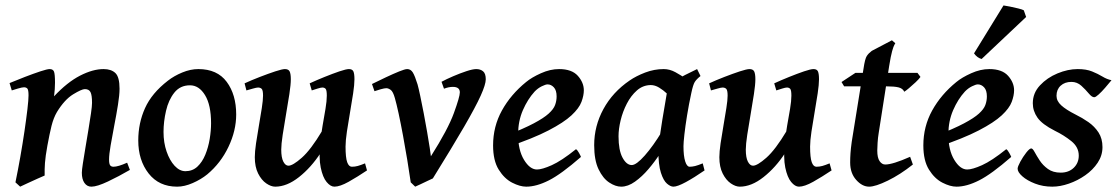

<svg xmlns="http://www.w3.org/2000/svg" viewBox="-20 -678 4165 716"><path d="M464.4 -44.4Q423.3 -20.5 382.6 -1.2Q341.8 18.1 320.8 18.1Q304.7 18.1 294.9 4.2Q285.2 -9.8 285.2 -33.7Q285.2 -43.5 289.1 -68.8Q293 -94.2 298.6 -127.4Q304.2 -160.6 309.8 -194.6Q315.4 -228.5 319.3 -255.4Q323.2 -282.2 323.2 -294.4Q323.2 -322.8 317.6 -334.2Q312 -345.7 296.4 -345.7Q284.7 -345.7 252.7 -326.2Q220.7 -306.6 192.4 -260.3Q179.7 -238.8 172.1 -208.5Q164.6 -178.2 156.7 -134.8Q149.4 -94.7 147.7 -70.6Q146 -46.4 146.5 -23.4Q138.7 -20 119.4 -11.5Q100.1 -2.9 81.3 5.9Q62.5 14.6 55.2 18.1L37.6 2Q46.9 -43 55.7 -92.8Q64.5 -142.6 71.3 -189Q78.1 -235.4 82.3 -271Q86.4 -306.6 86.4 -322.3Q86.4 -342.8 82 -347.7Q77.6 -352.5 69.3 -352.5Q63 -352.5 47.1 -347.9Q31.2 -343.3 23.9 -340.8L15.6 -368.2Q41 -378.9 72.8 -391.1Q104.5 -403.3 130.4 -411.9Q156.2 -420.4 165 -420.4Q177.7 -420.4 181.4 -410.9Q185.1 -401.4 185.1 -369.6Q185.1 -346.2 181.6 -318.8Q230.5 -371.1 278.3 -395.8Q326.2 -420.4 366.2 -420.4Q395 -420.4 410.4 -405.5Q425.8 -390.6 425.8 -347.2Q425.8 -323.7 419.9 -287.1Q414.1 -250.5 406.2 -210.4Q398.4 -170.4 392.6 -136Q386.7 -101.6 386.7 -83Q386.7 -67.4 390.6 -61.8Q394.5 -56.2 403.3 -56.2Q420.4 -56.2 454.1 -71.3Z M860.8 -251Q860.8 -190.9 832 -130.4Q803.2 -69.8 752.9 -27.8Q729.5 -8.8 698.7 4.6Q668 18.1 640.6 18.1Q572.8 18.1 534.2 -31.2Q495.6 -80.6 495.6 -154.3Q495.6 -218.8 520.8 -274.7Q545.9 -330.6 606 -377Q628.9 -395 659.7 -407.7Q690.4 -420.4 719.7 -420.4Q790 -420.4 825.4 -372.8Q860.8 -325.2 860.8 -251ZM767.1 -218.3Q767.1 -286.6 744.6 -323.2Q722.2 -359.9 688.5 -359.9Q651.9 -359.9 630.1 -332.5Q608.4 -305.2 599.1 -264.6Q589.8 -224.1 589.8 -186Q589.8 -146 601.3 -112.8Q612.8 -79.6 631.3 -59.6Q649.9 -39.6 671.4 -39.6Q697.8 -39.6 716.1 -56.6Q734.4 -73.7 745.6 -101.1Q756.8 -128.4 762 -159.7Q767.1 -190.9 767.1 -218.3Z M1348.6 -42.5Q1313 -18.6 1280.3 -0.2Q1247.6 18.1 1227.1 18.1Q1212.4 18.1 1198 0.7Q1183.6 -16.6 1176 -53.2Q1168.5 -89.8 1174.8 -147.9Q1177.2 -177.2 1183.1 -210Q1189 -242.7 1193.8 -272.2Q1198.7 -301.8 1198.7 -321.3Q1198.7 -341.8 1194.3 -346.7Q1189.9 -351.6 1182.1 -351.6Q1176.8 -351.6 1164.3 -347.7Q1151.9 -343.8 1142.6 -340.8L1134.8 -367.2Q1160.2 -378.9 1190.4 -391.1Q1220.7 -403.3 1245.8 -411.9Q1271 -420.4 1281.2 -420.4Q1293.9 -420.4 1297.9 -411.6Q1301.8 -402.8 1301.8 -382.3Q1301.8 -362.8 1296.9 -329.8Q1292 -296.9 1285.4 -259.3Q1278.8 -221.7 1273.7 -187.5Q1268.6 -153.3 1268.6 -131.3Q1268.6 -90.3 1274.7 -73.2Q1280.8 -56.2 1292 -56.2Q1303.7 -56.2 1314.2 -59.1Q1324.7 -62 1341.3 -68.8ZM1181.2 -189.9 1175.8 -107.9Q1140.1 -53.2 1095 -17.6Q1049.8 18.1 1006.3 18.1Q990.7 18.1 972.9 5.9Q955.1 -6.3 942.6 -31Q930.2 -55.7 930.2 -91.8Q930.2 -111.8 934.8 -143.6Q939.5 -175.3 945.6 -210.2Q951.7 -245.1 956.3 -274.9Q960.9 -304.7 960.9 -321.3Q960.9 -341.8 955.8 -346.7Q950.7 -351.6 942.4 -351.6Q937 -351.6 923.3 -347.7Q909.7 -343.8 898.9 -340.8L892.1 -367.2Q917.5 -378.9 949 -391.1Q980.5 -403.3 1006.6 -411.9Q1032.7 -420.4 1042.5 -420.4Q1055.7 -420.4 1060.1 -411.6Q1064.5 -402.8 1064.5 -382.3Q1064.5 -362.8 1059.1 -327.1Q1053.7 -291.5 1046.6 -251.2Q1039.6 -210.9 1034.2 -175.3Q1028.8 -139.6 1028.8 -120.1Q1028.8 -90.3 1036.6 -75.2Q1044.4 -60.1 1055.7 -60.1Q1071.8 -60.1 1105.5 -89.8Q1139.2 -119.6 1181.2 -189.9Z M1791.5 -382.3Q1791.5 -363.3 1772.7 -321.5Q1753.9 -279.8 1710.7 -205.3Q1667.5 -130.9 1594.2 -12.7Q1588.9 -10.3 1575.4 -3.9Q1562 2.4 1548.3 9Q1534.7 15.6 1528.3 18.1L1511.7 2Q1506.3 -35.6 1498.8 -81.5Q1491.2 -127.4 1482.9 -172.4Q1474.6 -217.3 1466.6 -254.4Q1458.5 -291.5 1452.6 -312Q1445.8 -336.4 1437 -342.8Q1428.2 -349.1 1420.4 -349.1Q1414.1 -349.1 1399.9 -345.2Q1385.7 -341.3 1376.5 -337.9L1367.2 -364.7Q1392.1 -377 1419.4 -389.9Q1446.8 -402.8 1468.5 -411.6Q1490.2 -420.4 1498.5 -420.4Q1511.7 -420.4 1519.5 -407.7Q1527.3 -395 1537.1 -363.3Q1541 -349.6 1547.1 -320.6Q1553.2 -291.5 1560.1 -255.9Q1566.9 -220.2 1572.8 -186Q1578.6 -151.9 1582.5 -127Q1586.4 -102.1 1586.9 -95.2Q1650.4 -195.3 1672.6 -256.3Q1694.8 -317.4 1694.8 -333.5Q1694.8 -354 1668.9 -354Q1653.3 -354 1635.7 -347.2L1626.5 -373Q1644.5 -382.8 1670.2 -393.8Q1695.8 -404.8 1719.5 -412.6Q1743.2 -420.4 1755.9 -420.4Q1771.5 -420.4 1781.5 -412.1Q1791.5 -403.8 1791.5 -382.3Z M2157.2 -341.3Q2157.2 -321.8 2148.4 -298.1Q2139.6 -274.4 2111.1 -247.8Q2082.5 -221.2 2025.6 -191.7Q1968.8 -162.1 1873 -129.9L1869.6 -173.3Q1933.1 -198.2 1970.5 -218Q2007.8 -237.8 2026.1 -254.4Q2044.4 -271 2050 -286.4Q2055.7 -301.8 2055.7 -318.4Q2055.7 -341.3 2045.4 -352.3Q2035.2 -363.3 2022 -363.3Q2014.6 -363.3 2000.2 -356.2Q1985.8 -349.1 1973.6 -336.4Q1947.8 -308.1 1929.9 -267.1Q1912.1 -226.1 1912.1 -176.8Q1912.1 -118.2 1934.1 -82Q1956.1 -45.9 1982.4 -45.9Q2001.5 -45.9 2037.6 -62Q2073.7 -78.1 2127.9 -121.6Q2133.3 -118.7 2139.4 -107.4Q2145.5 -96.2 2146.5 -92.8Q2073.2 -28.8 2026.9 -5.4Q1980.5 18.1 1942.4 18.1Q1918.9 18.1 1889.9 3.2Q1860.8 -11.7 1839.8 -45.4Q1818.8 -79.1 1818.8 -135.7Q1818.8 -206.5 1851.8 -266.1Q1884.8 -325.7 1941.9 -372.1Q1962.4 -389.2 1997.1 -404.8Q2031.7 -420.4 2064.9 -420.4Q2112.3 -420.4 2134.8 -395.3Q2157.2 -370.1 2157.2 -341.3Z M2607.4 -42.5Q2569.3 -16.1 2537.8 1Q2506.3 18.1 2491.2 18.1Q2480.5 18.1 2467.3 6.8Q2454.1 -4.4 2444.6 -33.9Q2435.1 -63.5 2435.1 -118.2Q2435.1 -131.3 2439.5 -162.8Q2443.8 -194.3 2450 -231.7Q2456.1 -269 2461.7 -300.8Q2467.3 -332.5 2469.2 -345.7Q2472.2 -359.4 2491.2 -372.8Q2510.3 -386.2 2534.9 -398.4Q2559.6 -410.6 2579.6 -420.4L2592.3 -394.5Q2577.1 -382.3 2570.8 -372.1Q2564.5 -361.8 2558.1 -331.5Q2548.8 -288.6 2542.2 -247.8Q2535.6 -207 2532.2 -176.5Q2528.8 -146 2528.8 -132.8Q2528.8 -96.2 2535.2 -76.2Q2541.5 -56.2 2551.8 -56.2Q2561 -56.2 2572 -58.8Q2583 -61.5 2600.6 -68.8ZM2564.9 -371.6Q2552.2 -362.8 2542.2 -344.7Q2532.2 -326.7 2523.9 -311.8Q2515.6 -296.9 2507.8 -296.9Q2502 -296.9 2491.5 -306.4Q2481 -315.9 2467.3 -328.9Q2453.6 -341.8 2438 -351.3Q2422.4 -360.8 2406.7 -360.8Q2377.4 -360.4 2355.2 -340.8Q2333 -321.3 2317.6 -291.5Q2302.2 -261.7 2294.4 -229.2Q2286.6 -196.8 2286.6 -169.9Q2286.6 -117.7 2301.5 -90.1Q2316.4 -62.5 2335.9 -62.5Q2353 -62.5 2384.5 -98.1Q2416 -133.8 2448.7 -188L2439.5 -102.5Q2421.9 -75.2 2398.2 -47.4Q2374.5 -19.5 2348.1 -0.7Q2321.8 18.1 2296.4 18.1Q2275.4 18.1 2252 2.7Q2228.5 -12.7 2212.2 -46.6Q2195.8 -80.6 2195.8 -136.7Q2195.8 -208 2230.2 -271.2Q2264.6 -334.5 2328.1 -377.9Q2352.1 -394.5 2386 -407.5Q2419.9 -420.4 2455.1 -420.4Q2477.5 -420.4 2498.8 -408.7Q2520 -397 2537.1 -385Q2554.2 -373 2564.9 -371.6Z M3081.1 -42.5Q3045.4 -18.6 3012.7 -0.2Q2980 18.1 2959.5 18.1Q2944.8 18.1 2930.4 0.7Q2916 -16.6 2908.4 -53.2Q2900.9 -89.8 2907.2 -147.9Q2909.7 -177.2 2915.5 -210Q2921.4 -242.7 2926.3 -272.2Q2931.2 -301.8 2931.2 -321.3Q2931.2 -341.8 2926.8 -346.7Q2922.4 -351.6 2914.6 -351.6Q2909.2 -351.6 2896.7 -347.7Q2884.3 -343.8 2875 -340.8L2867.2 -367.2Q2892.6 -378.9 2922.9 -391.1Q2953.1 -403.3 2978.3 -411.9Q3003.4 -420.4 3013.7 -420.4Q3026.4 -420.4 3030.3 -411.6Q3034.2 -402.8 3034.2 -382.3Q3034.2 -362.8 3029.3 -329.8Q3024.4 -296.9 3017.8 -259.3Q3011.2 -221.7 3006.1 -187.5Q3001 -153.3 3001 -131.3Q3001 -90.3 3007.1 -73.2Q3013.2 -56.2 3024.4 -56.2Q3036.1 -56.2 3046.6 -59.1Q3057.1 -62 3073.7 -68.8ZM2913.6 -189.9 2908.2 -107.9Q2872.6 -53.2 2827.4 -17.6Q2782.2 18.1 2738.8 18.1Q2723.1 18.1 2705.3 5.9Q2687.5 -6.3 2675 -31Q2662.6 -55.7 2662.6 -91.8Q2662.6 -111.8 2667.2 -143.6Q2671.9 -175.3 2678 -210.2Q2684.1 -245.1 2688.7 -274.9Q2693.4 -304.7 2693.4 -321.3Q2693.4 -341.8 2688.2 -346.7Q2683.1 -351.6 2674.8 -351.6Q2669.4 -351.6 2655.8 -347.7Q2642.1 -343.8 2631.3 -340.8L2624.5 -367.2Q2649.9 -378.9 2681.4 -391.1Q2712.9 -403.3 2739 -411.9Q2765.1 -420.4 2774.9 -420.4Q2788.1 -420.4 2792.5 -411.6Q2796.9 -402.8 2796.9 -382.3Q2796.9 -362.8 2791.5 -327.1Q2786.1 -291.5 2779.1 -251.2Q2772 -210.9 2766.6 -175.3Q2761.2 -139.6 2761.2 -120.1Q2761.2 -90.3 2769 -75.2Q2776.9 -60.1 2788.1 -60.1Q2804.2 -60.1 2837.9 -89.8Q2871.6 -119.6 2913.6 -189.9Z M3412.6 -391.1Q3406.7 -382.8 3394.3 -371.1Q3381.8 -359.4 3369.6 -349.1Q3357.4 -338.9 3352.1 -335.9Q3346.7 -348.1 3331.1 -352.1Q3315.4 -356 3285.2 -356H3127.9L3118.2 -372.1L3169.9 -406.2H3401.4ZM3384.3 -64.5Q3336.9 -26.9 3290.8 -4.4Q3244.6 18.1 3221.2 18.1Q3195.3 18.1 3172.9 -7.1Q3150.4 -32.2 3150.4 -71.8Q3150.4 -88.9 3151.6 -106.4Q3152.8 -124 3156.2 -148.9L3200.2 -421.9Q3205.6 -459 3212.4 -469.2Q3219.2 -479.5 3231 -488.3L3306.2 -527.8L3318.8 -516.6Q3318.8 -516.6 3315.4 -511Q3312 -505.4 3306.9 -487.3Q3301.8 -469.2 3295.9 -432.1L3256.8 -182.1Q3253.9 -165 3252.7 -145.5Q3251.5 -126 3251.5 -116.7Q3251.5 -89.4 3260.3 -76.9Q3269 -64.5 3281.2 -64.5Q3309.1 -64.5 3374 -93.3Z M3761.7 -341.3Q3761.7 -321.8 3752.9 -298.1Q3744.1 -274.4 3715.6 -247.8Q3687 -221.2 3630.1 -191.7Q3573.2 -162.1 3477.5 -129.9L3474.1 -173.3Q3537.6 -198.2 3575 -218Q3612.3 -237.8 3630.6 -254.4Q3648.9 -271 3654.5 -286.4Q3660.2 -301.8 3660.2 -318.4Q3660.2 -341.3 3649.9 -352.3Q3639.6 -363.3 3626.5 -363.3Q3619.1 -363.3 3604.7 -356.2Q3590.3 -349.1 3578.1 -336.4Q3552.2 -308.1 3534.4 -267.1Q3516.6 -226.1 3516.6 -176.8Q3516.6 -118.2 3538.6 -82Q3560.5 -45.9 3586.9 -45.9Q3606 -45.9 3642.1 -62Q3678.2 -78.1 3732.4 -121.6Q3737.8 -118.7 3743.9 -107.4Q3750 -96.2 3751 -92.8Q3677.7 -28.8 3631.3 -5.4Q3585 18.1 3546.9 18.1Q3523.4 18.1 3494.4 3.2Q3465.3 -11.7 3444.3 -45.4Q3423.3 -79.1 3423.3 -135.7Q3423.3 -206.5 3456.3 -266.1Q3489.3 -325.7 3546.4 -372.1Q3566.9 -389.2 3601.6 -404.8Q3636.2 -420.4 3669.4 -420.4Q3716.8 -420.4 3739.3 -395.3Q3761.7 -370.1 3761.7 -341.3ZM3797.9 -639.6 3806.6 -614.7 3640.6 -458Q3624 -462.4 3612.3 -479L3722.2 -657.7Q3729.5 -656.7 3745.6 -653.6Q3761.7 -650.4 3777.3 -646.5Q3793 -642.6 3797.9 -639.6Z M4125 -378.9Q4114.3 -365.7 4101.3 -350.8Q4088.4 -335.9 4077.1 -325.7Q4065.9 -315.4 4060.5 -315.4Q4051.8 -315.4 4040 -329.6Q4028.3 -343.8 4012.5 -358.2Q3996.6 -372.6 3975.6 -372.6Q3950.7 -372.6 3935.3 -358.4Q3919.9 -344.2 3919.9 -320.8Q3919.9 -301.3 3937.5 -285.2Q3955.1 -269 3990.7 -251Q4015.6 -238.8 4038.8 -222.7Q4062 -206.5 4076.7 -183.8Q4091.3 -161.1 4091.3 -129.4Q4091.3 -98.1 4073.5 -71.3Q4055.7 -44.4 4027.1 -24.4Q3998.5 -4.4 3966.1 6.8Q3933.6 18.1 3904.3 18.1Q3869.1 18.1 3839.6 6.6Q3810.1 -4.9 3792.5 -20.5Q3774.9 -36.1 3774.9 -48.8Q3774.9 -56.6 3784.9 -75Q3794.9 -93.3 3807.1 -108.9Q3819.3 -124.5 3825.7 -124.5Q3831.1 -124.5 3838.4 -110.8Q3845.7 -97.2 3857.4 -79.3Q3869.1 -61.5 3887.9 -47.9Q3906.7 -34.2 3935.5 -34.2Q3965.3 -34.2 3984.1 -52.2Q4002.9 -70.3 4002.9 -97.7Q4002.9 -129.4 3975.3 -151.6Q3947.8 -173.8 3913.6 -190.4Q3866.2 -214.4 3848.9 -239.3Q3831.5 -264.2 3831.5 -293Q3831.5 -331.1 3858.2 -359.6Q3884.8 -388.2 3923.6 -404.3Q3962.4 -420.4 3999 -420.4Q4030.8 -420.4 4052.5 -411.6Q4074.2 -402.8 4091.1 -392.6Q4107.9 -382.3 4125 -378.9Z"/></svg>

Font: Dai Banna SIL Medium
Style: Italic
Weight: 500
Italic angle: -11°
Designer: Victor Gaultney
Foundry: SIL International
Version: Version 4.000